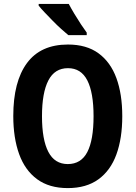

<svg xmlns="http://www.w3.org/2000/svg" viewBox="-20 -953 694 983"><path d="M606 -358Q606 -245 576 -162.5Q546 -80 484 -35Q422 10 327 10Q232 10 170 -35.5Q108 -81 78 -164Q48 -247 48 -359Q48 -535 118 -630Q188 -725 328 -725Q423 -725 484.5 -680Q546 -635 576 -553Q606 -471 606 -358ZM195 -358Q195 -238 227.5 -175.5Q260 -113 327 -113Q395 -113 427 -174.5Q459 -236 459 -358Q459 -479 427 -541.5Q395 -604 328 -604Q260 -604 227.5 -541Q195 -478 195 -358ZM332 -933Q343 -912 360 -883.5Q377 -855 394.5 -828.5Q412 -802 424 -786V-773H330Q315 -785 293.5 -804.5Q272 -824 250 -846.5Q228 -869 208.5 -889.5Q189 -910 178 -924V-933Z"/></svg>

Font: Noto Sans Thai Cond
Style: Bold
Weight: 700
Width: 3
Designer: Monotype Design Team
Foundry: Monotype Imaging Inc.
Version: Version 2.002; ttfautohint (v1.8.4.7-5d5b)